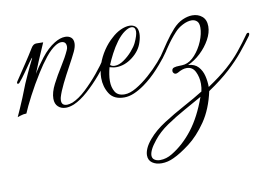

<svg xmlns="http://www.w3.org/2000/svg" viewBox="-70 -407 1194 837"><g transform="rotate(-10 527.5 11.0)"><path d="M-1 12Q-1 12 15 -23.5Q31 -59 57 -126Q79 -176 90 -198.5Q101 -221 104 -227Q107 -233 105 -232Q103 -231 90.5 -213.5Q78 -196 62.5 -173.5Q47 -151 33 -135Q30 -131 26 -131Q22 -131 22 -135Q22 -139 26 -144Q54 -186 73 -214.5Q92 -243 111 -274Q121 -291 135 -290.5Q149 -290 165 -290Q161 -281 152 -260Q143 -239 131.5 -212.5Q120 -186 110 -160Q127 -189 155.5 -225.5Q184 -262 215 -281Q241 -297 263 -297Q279 -297 289 -288.5Q299 -280 299 -263Q299 -247 289 -226Q277 -201 258 -166.5Q239 -132 222.5 -98.5Q206 -65 199 -41Q198 -37 197.5 -33.5Q197 -30 197 -26Q197 -4 221 -4Q230 -4 245 -9Q274 -21 305.5 -50.5Q337 -80 365.5 -114.5Q394 -149 411 -176Q414 -180 417 -180Q420 -180 421.5 -176Q423 -172 420 -167Q403 -139 374 -105Q345 -71 312.5 -42Q280 -13 250 0Q240 4 231 6Q222 8 214 8Q193 8 179.5 -4.5Q166 -17 166 -40Q166 -68 184 -103Q202 -138 224.5 -173.5Q247 -209 260 -238Q264 -246 264 -254Q264 -277 242 -277Q232 -277 218 -269Q195 -255 171.5 -225.5Q148 -196 127 -162Q98 -116 74 -70Q50 -24 39 3Q26 3 12.5 7.5Q-1 12 -1 12Z M472 8Q426 8 406.5 -23Q387 -54 387 -93Q387 -108 390 -123.5Q393 -139 397 -152Q408 -184 426.5 -211.5Q445 -239 467 -258Q486 -276 507.5 -286Q529 -296 547 -296Q564 -296 574.5 -286.5Q585 -277 585 -255Q585 -238 578 -217Q567 -181 532.5 -154.5Q498 -128 460 -128Q453 -128 446 -129.5Q439 -131 431 -133Q427 -118 424.5 -102.5Q422 -87 422 -73Q422 -45 434 -25Q446 -5 476 -5Q499 -5 528 -22Q557 -39 586.5 -65Q616 -91 640 -118.5Q664 -146 678 -168Q681 -173 684 -173Q689 -173 689 -167Q689 -164 686 -159Q661 -123 629 -88Q597 -53 562 -28Q538 -11 515.5 -1.5Q493 8 472 8ZM455 -135Q474 -135 495 -149.5Q516 -164 533 -183.5Q550 -203 557 -218Q572 -250 572 -267Q572 -288 554 -288Q542 -288 524 -275.5Q506 -263 488 -239Q471 -216 457 -189Q443 -162 435 -142Q443 -135 455 -135Z M583 319Q558 319 541.5 307.5Q525 296 525 274Q525 260 532.5 243Q540 226 557 206Q585 173 629.5 144.5Q674 116 722 90Q770 64 807 41Q809 33 810 24.5Q811 16 811 7Q811 -22 799 -46.5Q787 -71 761 -71Q743 -71 721 -58Q715 -55 711 -55Q705 -55 701.5 -59.5Q698 -64 698 -68Q698 -80 708 -83Q718 -86 731.5 -86Q745 -86 756 -88Q780 -93 802 -117.5Q824 -142 837.5 -174.5Q851 -207 851 -235Q851 -255 841.5 -263.5Q832 -272 818 -272Q800 -272 778.5 -261Q757 -250 742 -233Q718 -207 697.5 -176.5Q677 -146 665 -130Q662 -126 658 -126Q650 -126 656 -137Q675 -166 696.5 -197Q718 -228 738 -250Q759 -273 782 -283Q805 -293 825 -293Q851 -293 868.5 -278Q886 -263 886 -234Q886 -206 869.5 -176Q853 -146 826.5 -121Q800 -96 770 -83Q799 -81 814.5 -64Q830 -47 836 -22.5Q842 2 842 27Q896 -9 931 -40Q966 -71 992 -103Q1018 -135 1044 -172Q1047 -176 1051 -176Q1056 -176 1056 -171Q1056 -166 1052 -161Q1030 -131 1003 -98Q976 -65 937.5 -29.5Q899 6 841 45Q824 123 787.5 176Q751 229 709.5 260.5Q668 292 637 306Q610 319 583 319ZM578 304Q606 304 632 288Q685 256 727 201.5Q769 147 799 63Q764 83 721.5 106.5Q679 130 640 156.5Q601 183 576 215Q559 236 551.5 251.5Q544 267 544 278Q544 291 554 297.5Q564 304 578 304Z"/></g></svg>

Font: Gwendolyn
Style: Regular
Weight: 400
Designer: Robert E. Leuschke
Foundry: Robert E. Leuschke
Version: Version 1.010; ttfautohint (v1.8.3)